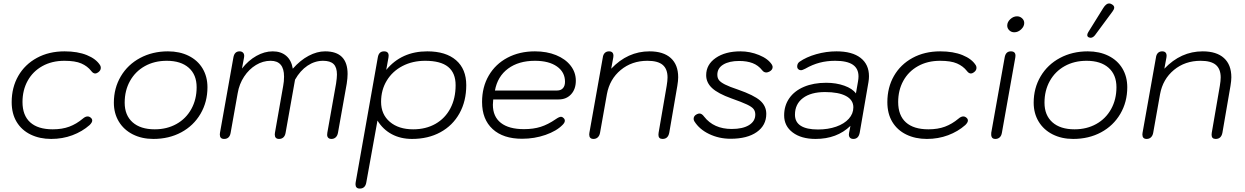

<svg xmlns="http://www.w3.org/2000/svg" viewBox="-20 -799 7251 1118"><path d="M48 -204Q48 -290 86.5 -357Q125 -424 195 -462Q265 -500 356 -500Q432 -500 486 -478Q540 -456 563 -419Q567 -412 567 -404Q567 -389 552 -378Q542 -371 535 -371Q522 -371 511 -386Q489 -414 453.5 -429.5Q418 -445 355 -445Q282 -445 226.5 -414Q171 -383 141 -328.5Q111 -274 111 -205Q111 -127 156 -86.5Q201 -46 287 -46Q342 -46 383.5 -61.5Q425 -77 462 -108Q477 -121 490 -121Q500 -121 508 -114Q517 -107 517 -97Q517 -86 502 -71Q459 -33 401.5 -11.5Q344 10 278 10Q211 10 158.5 -15.5Q106 -41 77 -89Q48 -137 48 -204Z M643 -201Q643 -286 683.5 -354.5Q724 -423 796 -461.5Q868 -500 958 -500Q1026 -500 1078.5 -474Q1131 -448 1159.5 -400.5Q1188 -353 1188 -291Q1188 -205 1147.5 -136Q1107 -67 1035.5 -28.5Q964 10 873 10Q806 10 753.5 -16.5Q701 -43 672 -91Q643 -139 643 -201ZM1125 -291Q1125 -364 1079 -404.5Q1033 -445 951 -445Q879 -445 823.5 -414Q768 -383 737 -327.5Q706 -272 706 -201Q706 -128 752 -87Q798 -46 881 -46Q952 -46 1007.5 -77Q1063 -108 1094 -164Q1125 -220 1125 -291Z M1260 -16Q1260 -22 1261 -26L1339 -464Q1345 -500 1375 -500Q1387 -500 1394.5 -493Q1402 -486 1402 -473Q1402 -467 1401 -464L1389 -400Q1426 -447 1473 -473.5Q1520 -500 1568 -500Q1616 -500 1646.5 -474Q1677 -448 1685 -399Q1728 -448 1777 -474Q1826 -500 1873 -500Q2004 -500 2004 -368Q2004 -345 1999 -312L1948 -26Q1945 -9 1935 0.5Q1925 10 1910 10Q1898 10 1891.5 3.5Q1885 -3 1885 -14Q1885 -22 1886 -26L1937 -313Q1942 -346 1942 -365Q1942 -407 1922.5 -426Q1903 -445 1861 -445Q1813 -445 1770.5 -416.5Q1728 -388 1698 -335L1643 -26Q1640 -8 1630 1Q1620 10 1605 10Q1580 10 1580 -16Q1580 -22 1581 -26L1629 -299Q1634 -324 1634 -353Q1634 -445 1556 -445Q1511 -445 1470.5 -420.5Q1430 -396 1401.5 -353Q1373 -310 1364 -256L1323 -26Q1317 10 1285 10Q1260 10 1260 -16Z M2050 273Q2050 267 2051 263L2180 -465Q2186 -500 2216 -500Q2243 -500 2243 -475Q2243 -468 2242 -464L2229 -392Q2318 -500 2468 -500Q2576 -500 2635.5 -448.5Q2695 -397 2695 -303Q2695 -210 2655.5 -139Q2616 -68 2544.5 -29Q2473 10 2379 10Q2313 10 2261.5 -17.5Q2210 -45 2178 -97L2113 263Q2107 299 2075 299Q2050 299 2050 273ZM2633 -303Q2633 -374 2589.5 -409.5Q2546 -445 2456 -445Q2382 -445 2323.5 -414.5Q2265 -384 2232 -329.5Q2199 -275 2199 -206Q2199 -133 2250 -89.5Q2301 -46 2386 -46Q2460 -46 2516 -78Q2572 -110 2602.5 -168Q2633 -226 2633 -303Z M2787 -205Q2787 -292 2826 -359Q2865 -426 2935 -463Q3005 -500 3095 -500Q3164 -500 3218 -478Q3272 -456 3302.5 -417Q3333 -378 3333 -329Q3333 -280 3305.5 -250Q3278 -220 3233 -220H2852Q2850 -198 2850 -189Q2850 -120 2896.5 -83.5Q2943 -47 3031 -47Q3086 -47 3128.5 -60.5Q3171 -74 3216 -105Q3236 -119 3247 -119Q3254 -119 3260 -113Q3269 -106 3269 -96Q3269 -85 3256 -72Q3221 -36 3156.5 -13.5Q3092 9 3020 9Q2910 9 2848.5 -47.5Q2787 -104 2787 -205ZM3224 -272Q3246 -272 3258 -285.5Q3270 -299 3270 -323Q3270 -379 3223 -412Q3176 -445 3095 -445Q3000 -445 2938.5 -399.5Q2877 -354 2862 -272Z M3411 -16Q3411 -22 3412 -26L3490 -464Q3492 -481 3501.5 -490.5Q3511 -500 3526 -500Q3552 -500 3552 -474Q3552 -468 3551 -464L3539 -399Q3635 -500 3762 -500Q3843 -500 3886 -461Q3929 -422 3929 -349Q3929 -329 3924 -299L3877 -26Q3870 10 3838 10Q3814 10 3814 -14Q3814 -22 3815 -26L3862 -299Q3867 -329 3867 -348Q3867 -397 3839 -421Q3811 -445 3750 -445Q3659 -445 3594.5 -391.5Q3530 -338 3514 -251L3474 -26Q3471 -9 3461 0.5Q3451 10 3436 10Q3411 10 3411 -16Z M4023 -93Q4019 -100 4019 -107Q4019 -125 4038 -134Q4046 -138 4053 -138Q4067 -138 4080 -120Q4136 -48 4241 -48Q4305 -48 4341.5 -70.5Q4378 -93 4378 -132Q4378 -151 4368 -164Q4358 -177 4329.5 -190.5Q4301 -204 4239 -226Q4161 -254 4126.5 -286Q4092 -318 4092 -361Q4092 -423 4147.5 -461.5Q4203 -500 4292 -500Q4347 -500 4400 -478.5Q4453 -457 4475 -422Q4479 -414 4479 -409Q4479 -392 4460 -382Q4450 -377 4442 -377Q4428 -377 4418 -390Q4395 -419 4362 -431.5Q4329 -444 4284 -444Q4226 -444 4191.5 -423Q4157 -402 4157 -364Q4157 -345 4166.5 -332.5Q4176 -320 4201.5 -307Q4227 -294 4278 -277Q4370 -245 4406 -213.5Q4442 -182 4442 -136Q4442 -69 4386.5 -30Q4331 9 4234 9Q4167 9 4109.5 -18.5Q4052 -46 4023 -93Z M4546 -127Q4546 -184 4576 -227Q4606 -270 4661.5 -293.5Q4717 -317 4791 -317Q4849 -317 4896.5 -300Q4944 -283 4964 -255L4976 -324Q4979 -341 4979 -354Q4979 -400 4945.5 -422.5Q4912 -445 4843 -445Q4795 -445 4753 -434Q4711 -423 4669 -399Q4651 -390 4645 -390Q4635 -390 4628.5 -396Q4622 -402 4622 -412Q4622 -429 4635 -439Q4675 -467 4733 -483.5Q4791 -500 4851 -500Q4942 -500 4991 -462Q5040 -424 5040 -355Q5040 -339 5037 -321L4986 -26Q4979 10 4949 10Q4937 10 4930 3.5Q4923 -3 4923 -16Q4923 -22 4924 -25L4932 -66Q4853 10 4729 10Q4646 10 4596 -27.5Q4546 -65 4546 -127ZM4949 -174Q4949 -217 4906 -240Q4863 -263 4784 -263Q4702 -263 4655.5 -228Q4609 -193 4609 -131Q4609 -88 4643 -66.5Q4677 -45 4743 -45Q4802 -45 4849 -61.5Q4896 -78 4922.5 -107.5Q4949 -137 4949 -174Z M5147 -204Q5147 -290 5185.5 -357Q5224 -424 5294 -462Q5364 -500 5455 -500Q5531 -500 5585 -478Q5639 -456 5662 -419Q5666 -412 5666 -404Q5666 -389 5651 -378Q5641 -371 5634 -371Q5621 -371 5610 -386Q5588 -414 5552.5 -429.5Q5517 -445 5454 -445Q5381 -445 5325.5 -414Q5270 -383 5240 -328.5Q5210 -274 5210 -205Q5210 -127 5255 -86.5Q5300 -46 5386 -46Q5441 -46 5482.5 -61.5Q5524 -77 5561 -108Q5576 -121 5589 -121Q5599 -121 5607 -114Q5616 -107 5616 -97Q5616 -86 5601 -71Q5558 -33 5500.5 -11.5Q5443 10 5377 10Q5310 10 5257.5 -15.5Q5205 -41 5176 -89Q5147 -137 5147 -204Z M5845 -650Q5845 -671 5863 -687.5Q5881 -704 5902 -704Q5919 -704 5931.5 -692.5Q5944 -681 5944 -665Q5944 -645 5926 -628Q5908 -611 5886 -611Q5869 -611 5857 -622.5Q5845 -634 5845 -650ZM5752 -26 5830 -464Q5836 -500 5866 -500Q5893 -500 5893 -475Q5893 -468 5892 -464L5814 -26Q5811 -8 5801 1Q5791 10 5776 10Q5760 10 5755 -0.5Q5750 -11 5752 -26Z M5999 -201Q5999 -286 6039.5 -354.5Q6080 -423 6152 -461.5Q6224 -500 6314 -500Q6382 -500 6434.5 -474Q6487 -448 6515.5 -400.5Q6544 -353 6544 -291Q6544 -205 6503.5 -136Q6463 -67 6391.5 -28.5Q6320 10 6229 10Q6162 10 6109.5 -16.5Q6057 -43 6028 -91Q5999 -139 5999 -201ZM6481 -291Q6481 -364 6435 -404.5Q6389 -445 6307 -445Q6235 -445 6179.5 -414Q6124 -383 6093 -327.5Q6062 -272 6062 -201Q6062 -128 6108 -87Q6154 -46 6237 -46Q6308 -46 6363.5 -77Q6419 -108 6450 -164Q6481 -220 6481 -291ZM6311 -595Q6311 -602 6317 -612L6404 -752Q6421 -779 6438 -779Q6446 -779 6454 -774Q6468 -766 6468 -755Q6468 -745 6458 -732L6356 -594Q6344 -579 6330 -579Q6327 -579 6321 -581Q6311 -585 6311 -595Z M6632 -16Q6632 -22 6633 -26L6711 -464Q6713 -481 6722.5 -490.5Q6732 -500 6747 -500Q6773 -500 6773 -474Q6773 -468 6772 -464L6760 -399Q6856 -500 6983 -500Q7064 -500 7107 -461Q7150 -422 7150 -349Q7150 -329 7145 -299L7098 -26Q7091 10 7059 10Q7035 10 7035 -14Q7035 -22 7036 -26L7083 -299Q7088 -329 7088 -348Q7088 -397 7060 -421Q7032 -445 6971 -445Q6880 -445 6815.5 -391.5Q6751 -338 6735 -251L6695 -26Q6692 -9 6682 0.5Q6672 10 6657 10Q6632 10 6632 -16Z"/></svg>

Font: Kodchasan Light
Style: Italic
Weight: 300
Italic angle: -10°
Version: Version 1.000; ttfautohint (v1.6)